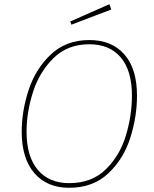

<svg xmlns="http://www.w3.org/2000/svg" viewBox="-20 -881 729 911"><path d="M630 -427Q630 -328 598.5 -228Q567 -128 494.5 -59Q422 10 308 10Q203 10 143 -59.5Q83 -129 83 -257Q83 -353 115.5 -453Q148 -553 220.5 -622Q293 -691 404 -691Q510 -691 570 -623Q630 -555 630 -427ZM106 -256Q106 -138 159.5 -75Q213 -12 308 -12Q416 -12 483 -78.5Q550 -145 578 -240Q606 -335 606 -427Q606 -546 553 -608.5Q500 -671 404 -671Q300 -671 233 -604.5Q166 -538 136 -442.5Q106 -347 106 -256ZM499 -861 508 -836 319 -764 313 -779Z"/></svg>

Font: Fira Sans Thin
Style: Italic
Weight: 250
Italic angle: -8°
Designer: Carrois Corporate & Edenspiekermann AG
Foundry: Carrois Corporate GbR & Edenspiekermann AG
Version: Version 4.203